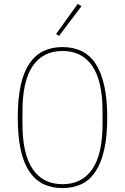

<svg xmlns="http://www.w3.org/2000/svg" viewBox="-20 -951 640 983"><path d="M300 12Q245 12 202.5 -8.5Q160 -29 130.5 -72.5Q101 -116 86 -184.5Q71 -253 71 -349Q71 -445 86 -513.5Q101 -582 130.5 -625.5Q160 -669 202.5 -689.5Q245 -710 300 -710Q355 -710 397.5 -689.5Q440 -669 469 -625.5Q498 -582 513.5 -513.5Q529 -445 529 -349Q529 -253 513.5 -184.5Q498 -116 469 -72.5Q440 -29 397.5 -8.5Q355 12 300 12ZM300 -8Q400 -8 452.5 -85Q505 -162 505 -317V-381Q505 -536 452.5 -613Q400 -690 300 -690Q200 -690 147.5 -613Q95 -536 95 -381V-317Q95 -162 147.5 -85Q200 -8 300 -8ZM282 -767 267 -777 378 -931 397 -919Z"/></svg>

Font: IBM Plex Mono Thin
Style: Regular
Weight: 100
Monospace: yes
Designer: Mike Abbink, Paul van der Laan, Pieter van Rosmalen
Foundry: Bold Monday
Version: Version 2.3